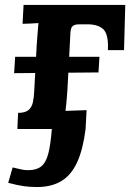

<svg xmlns="http://www.w3.org/2000/svg" viewBox="-20 -520 525 774"><path d="M129 234Q101 234 76 230.5Q51 227 13 217L31 155Q50 159 63.5 162.5Q77 166 93 166Q127 166 146 151Q165 136 174.5 100Q184 64 189 0H325Q315 81 291.5 133Q268 185 228 209.5Q188 234 129 234ZM37 -225 41 -291H381L377 -228ZM50 0 53 -65Q81 -65 94.5 -76Q108 -87 112.5 -107.5Q117 -128 118 -154L128 -339Q129 -353 131 -379Q133 -405 135 -427Q119 -426 100.5 -425Q82 -424 71 -424L75 -500H485L480 -318H415Q418 -381 397 -401.5Q376 -422 332 -422H300Q287 -422 279 -418.5Q271 -415 268 -408Q265 -401 264 -390L252 -161Q251 -147 249 -121.5Q247 -96 244 -73L329 -76L325 0Z"/></svg>

Font: Lora Italic
Style: Italic
Weight: 400
Italic angle: -3°
Designer: Olga Karpushina, Alexei Vanyashin (Cyrillic)
Foundry: Cyreal
Version: Version 2.210; ttfautohint (v1.8.1.43-b0c9)